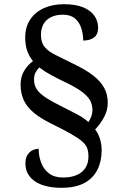

<svg xmlns="http://www.w3.org/2000/svg" viewBox="-20 -780 584 914"><path d="M272 114Q233 114 201.5 106.5Q170 99 147.5 84Q125 69 113 47.5Q101 26 101 -2Q101 -29 112 -44.5Q123 -60 137.5 -66Q152 -72 164 -72Q164 -37 176 -5.5Q188 26 213.5 45.5Q239 65 279 65Q320 65 347 52.5Q374 40 387.5 18Q401 -4 401 -35Q401 -57 395.5 -73.5Q390 -90 372 -106Q354 -122 319 -142Q284 -162 225 -191Q172 -217 139.5 -244.5Q107 -272 92.5 -304.5Q78 -337 78 -377Q78 -415 95 -443Q112 -471 137 -489Q119 -511 109.5 -538Q100 -565 100 -601Q100 -652 124 -687.5Q148 -723 189.5 -741.5Q231 -760 284 -760Q339 -760 375 -745.5Q411 -731 429 -705.5Q447 -680 447 -648Q447 -616 427.5 -601.5Q408 -587 376 -587Q376 -618 367 -646Q358 -674 337 -692Q316 -710 280 -710Q231 -710 203 -685Q175 -660 175 -613Q175 -578 192.5 -556.5Q210 -535 245 -518Q280 -501 330 -476Q387 -449 423 -421Q459 -393 476 -361.5Q493 -330 493 -291Q493 -254 474.5 -220.5Q456 -187 433 -164Q443 -151 449.5 -136Q456 -121 460 -103.5Q464 -86 464 -65Q464 -13 444 27.5Q424 68 382 91Q340 114 272 114ZM401 -199Q409 -211 414.5 -225.5Q420 -240 420 -256Q420 -279 410.5 -299Q401 -319 373.5 -340.5Q346 -362 292 -388Q256 -405 224.5 -422Q193 -439 167 -459Q157 -449 149.5 -435.5Q142 -422 142 -402Q142 -375 155 -355Q168 -335 199.5 -314.5Q231 -294 288 -266Q318 -251 347.5 -235.5Q377 -220 401 -199Z"/></svg>

Font: Noto Serif Kannada
Style: Regular
Weight: 400
Designer: Universal Thirst, Indian Type Foundry and the Monotype Design Team
Foundry: Monotype Imaging Inc.
Version: Version 2.003